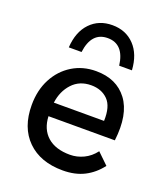

<svg xmlns="http://www.w3.org/2000/svg" viewBox="-139 -845 817 949"><g transform="rotate(20 269.5 -370.5)"><path d="M302 9Q184 9 116 -58Q48 -125 48 -243Q48 -321 79.5 -381Q111 -441 166 -475Q221 -509 291 -509Q399 -509 455 -434.5Q511 -360 494 -219H145Q148 -151 190.5 -113.5Q233 -76 309 -76Q346 -76 380.5 -92.5Q415 -109 440 -142L498 -86Q463 -40 415 -15.5Q367 9 302 9ZM292 -435Q231 -435 193 -394Q155 -353 147 -291H411Q414 -367 380.5 -401Q347 -435 292 -435ZM388 -573Q374 -682 289 -682Q204 -682 190 -573H123Q128 -656 173 -703Q218 -750 289 -750Q360 -750 405 -703Q450 -656 455 -573Z"/></g></svg>

Font: Livvic Medium
Style: Regular
Weight: 500
Designer: Jacques Le Bailly, Baron von Fonthausen
Version: Version 1.001; ttfautohint (v1.8.2)